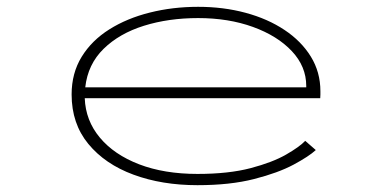

<svg xmlns="http://www.w3.org/2000/svg" viewBox="-20 -532 1140 563"><path d="M559 11Q455 11 371.5 -19.8Q288 -50.5 239 -110Q190 -169.5 190 -255Q190 -317.5 219.5 -365.5Q249 -413.5 300.8 -446Q352.5 -478.5 419.5 -495.2Q486.5 -512 561 -512Q635 -512 700 -494.5Q765 -477 814.2 -444.2Q863.5 -411.5 891.5 -366Q919.5 -320.5 919.5 -264.5Q919.5 -261 919.5 -254.5Q919.5 -248 919 -244H228.5Q231 -178.5 272.8 -128.5Q314.5 -78.5 388 -50.2Q461.5 -22 559 -22Q650.5 -22 715 -39Q779.5 -56 819 -78.8Q858.5 -101.5 875 -119L906 -92Q886 -73.5 840.8 -49.2Q795.5 -25 725 -7Q654.5 11 559 11ZM561 -479Q474.5 -479 402.2 -456.5Q330 -434 283.8 -388.8Q237.5 -343.5 230 -276H878V-280Q878 -337 835.8 -382Q793.5 -427 721.8 -453Q650 -479 561 -479Z"/></svg>

Font: Trispace Expanded Thin
Style: Regular
Weight: 100
Width: 7
Designer: Tyler Finck
Foundry: Etcetera Type Company
Version: Version 1.210; ttfautohint (v1.8.3)